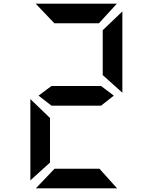

<svg xmlns="http://www.w3.org/2000/svg" viewBox="-20 -823 840 1056"><path d="M177 213 280 105H527L624 213ZM147 -278 255 -174V71L147 169ZM263 -242Q228 -270 192 -297L263 -350H536L606 -297L536 -242ZM176 -803H623L524 -695H279ZM653 -760V-313L545 -410V-657Z"/></svg>

Font: Digital Numbers
Style: Regular
Weight: 400
Version: Version 001.102